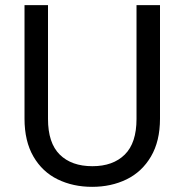

<svg xmlns="http://www.w3.org/2000/svg" viewBox="-20 -717 715 744"><path d="M166 -697V-256Q166 -163 211.5 -118Q257 -73 338 -73Q418 -73 463.5 -118Q509 -163 509 -256V-697H600V-257Q600 -170 565 -110.5Q530 -51 470.5 -22Q411 7 337 7Q263 7 203.5 -22Q144 -51 109.5 -110.5Q75 -170 75 -257V-697Z"/></svg>

Font: MSTAGE
Style: Regular
Weight: 400
Designer: Ninad Kale (Devanagari), Jonny Pinhorn (Latin)
Foundry: Indian Type Foundry
Version: 4.004